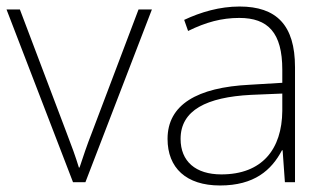

<svg xmlns="http://www.w3.org/2000/svg" viewBox="-20 -559 1007 589"><path d="M204 0H242L446 -530H405L263 -155C246 -112 235 -78 224 -45H222C212 -78 200 -111 183 -155L41 -530H0Z M715 -539C654 -539 596 -522 545 -498L557 -464C612 -491 660 -504 714 -504C802 -504 846 -459 846 -345V-305L746 -299C585 -291 494 -238 494 -133C494 -44 551 10 655 10C760 10 813 -37 845 -98H847L854 0H885V-353C885 -482 828 -539 715 -539ZM750 -268 846 -272V-219C845 -101 784 -24 659 -24C580 -24 534 -64 534 -133C534 -221 614 -261 750 -268Z"/></svg>

Font: Noto Sans Telugu ExtraLight
Style: Regular
Weight: 200
Designer: Jelle Bosma - Monotype Design Team
Foundry: Monotype Imaging Inc.
Version: Version 2.005